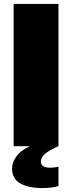

<svg xmlns="http://www.w3.org/2000/svg" viewBox="-20 -740 365 972"><path d="M49 -720H276V0Q224 23 205.5 41Q187 59 187 78Q187 109 235 109Q253 109 276 104V202Q242 212 194 212Q124 212 82.5 188.5Q41 165 41 112Q41 82 63.5 51Q86 20 132 0H49Z"/></svg>

Font: Aspekta 1000
Style: Regular
Weight: 1000
Designer: Ivo Dolenc
Version: Version 2.000